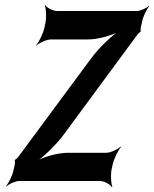

<svg xmlns="http://www.w3.org/2000/svg" viewBox="-20 -757 644 803"><path d="M248 -196 556 -614C559 -617 566 -624 568 -624L569 -628C567 -628 568 -639 569 -643L575 -669C579 -689 594 -720 604 -731L603 -733C593 -723 567 -711 552 -711H219C201 -711 175 -725 168 -737L167 -735C173 -722 175 -685 170 -661L166 -642C161 -618 143 -581 131 -568V-566C144 -578 175 -592 193 -592H348C391 -592 453 -610 486 -629L485 -633C453 -613 396 -560 362 -514L55 -99C52 -96 45 -89 43 -89L41 -85C43 -85 43 -73 42 -70L36 -43C32 -23 16 9 6 20L7 23C17 12 45 0 60 0H398C416 0 441 14 448 26L450 24C444 11 442 -26 447 -50L451 -68C456 -92 474 -129 486 -142L485 -144C472 -132 442 -118 424 -118H263C221 -118 159 -100 127 -81L126 -77C159 -97 214 -150 248 -196Z"/></svg>

Font: Asimov
Style: EdgeExtremeIt
Weight: 500
Designer: Google
Version: Version 2.000980: 2014